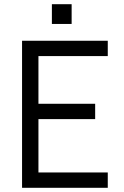

<svg xmlns="http://www.w3.org/2000/svg" viewBox="-20 -894 588 914"><path d="M85 -700H493V-627H163V-400H433V-327H163V-73H493V0H85ZM227 -874H321V-780H227Z"/></svg>

Font: Uncut Sans Variable
Style: Regular
Weight: 400
Designer: Kasper Nordkvist
Foundry: UNCUT.wtf
Version: Version 1.304;Glyphs 3.2 (3246)